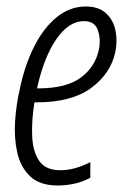

<svg xmlns="http://www.w3.org/2000/svg" viewBox="-20 -561 379 591"><path d="M158 10Q102 10 72.5 -18.5Q43 -47 33 -92Q23 -137 26.5 -188.5Q30 -240 41 -287Q56 -360 85 -417.5Q114 -475 154.5 -508Q195 -541 244 -541Q284 -541 306.5 -520Q329 -499 335.5 -467Q342 -435 335 -401Q321 -335 261 -290.5Q201 -246 93 -246H86Q77 -190 79 -142.5Q81 -95 100.5 -66Q120 -37 166 -37Q210 -37 258 -62V-14Q237 -2 210.5 4Q184 10 158 10ZM238 -496Q192 -496 153.5 -440.5Q115 -385 94 -289H98Q184 -289 228.5 -322Q273 -355 284 -407Q291 -439 281.5 -467.5Q272 -496 238 -496Z"/></svg>

Font: Noto Sans ExtraCondensed Light
Style: Italic
Weight: 300
Width: 2
Italic angle: -12°
Designer: Monotype Design Team
Foundry: Monotype Imaging Inc.
Version: Version 2.013; ttfautohint (v1.8.4.7-5d5b)